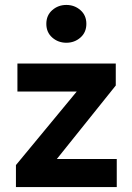

<svg xmlns="http://www.w3.org/2000/svg" viewBox="-20 -757 536 777"><path d="M44.5 0V-89L290.5 -386.5H50.5V-500H448.5V-411L210 -113.5H452.5V0ZM248.5 -584Q215.5 -584 191.5 -605Q167.5 -626 167.5 -660.5Q167.5 -695 191.5 -716Q215.5 -737 248.5 -737Q281.5 -737 305.5 -716Q329.5 -695 329.5 -660.5Q329.5 -626 305.5 -605Q281.5 -584 248.5 -584Z"/></svg>

Font: Geologica EX Med
Style: Regular
Weight: 500
Designer: Sindre Bremnes, Frode Helland
Foundry: Monokrom Skriftforlag AS
Version: Version 1.010;gftools[0.9.28]